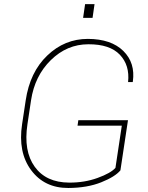

<svg xmlns="http://www.w3.org/2000/svg" viewBox="-20 -912 727 942"><path d="M315.4 10.3Q198.2 10.7 132.8 -77.1Q67.4 -165 88.4 -302.7L106 -418.9Q126.5 -558.1 211.9 -639.6Q296.9 -721.2 411.1 -721.2Q525.4 -720.7 585 -662.1Q644.5 -603.5 631.8 -512.2L630.9 -509.3H608.4Q617.2 -591.8 567.9 -643.6Q518.6 -695.3 413.6 -694.8Q308.6 -694.8 229.5 -617.2Q150.4 -539.6 132.3 -419.9L114.7 -302.7Q94.7 -170.9 150.4 -93.8Q206.1 -16.6 319.3 -16.1Q394.5 -15.6 459 -39.1Q523.4 -62.5 546.4 -88.4L577.6 -295.4H360.4L364.3 -322.3H607.9L570.8 -76.2Q544.9 -44.9 476.6 -17.6Q408.2 9.8 315.4 10.3ZM434.1 -824.2H387.7L397.5 -891.6H443.8Z"/></svg>

Font: Roboto-ThinItalic
Style: Italic
Weight: 250
Italic angle: -12°
Designer: Google
Version: Version 1.100141; 2013; ttfautohint (v0.94.14-c901) -l 8 -r 